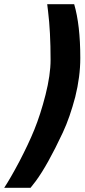

<svg xmlns="http://www.w3.org/2000/svg" viewBox="-52 -773 401 911"><path d="M111 -158C92 -111 68 -61 40 -7C11 48 -13 89 -32 118C-32 118 93 118 93 118C93 118 118 86 118 86C118 86 118 86 118 86C154 37 197 -39 246 -144C246 -144 246 -144 246 -144C269 -193 288 -249 305 -313C321 -377 329 -439 329 -498C329 -498 329 -498 329 -498C329 -603 319 -688 300 -753C300 -753 172 -753 172 -753C172 -753 176 -720 176 -720C176 -720 176 -720 176 -720C184 -655 188 -578 188 -489C188 -489 188 -489 188 -489C188 -442 180 -386 164 -323C148 -260 130 -205 111 -158Z"/></svg>

Font: My Font
Style: Bold Italic
Weight: 500
Version: Version 0.001